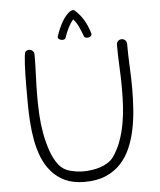

<svg xmlns="http://www.w3.org/2000/svg" viewBox="-59 -930 813 977"><g transform="rotate(-5 348.0 -442.0)"><path d="M616 -457Q616 -407 612.5 -354Q609 -301 599 -251Q589 -201 570 -156Q551 -111 519.5 -77Q488 -43 442.5 -23.5Q397 -4 334 -4Q276 -4 235 -23Q194 -42 165.5 -75Q137 -108 120 -150.5Q103 -193 94.5 -241Q86 -289 83 -338Q80 -387 80 -432V-511Q80 -539 80.5 -569Q81 -599 82.5 -625Q84 -651 86 -669Q88 -687 91 -690Q99 -698 110 -698Q121 -698 128.5 -690.5Q136 -683 136 -672Q136 -617 133.5 -562Q131 -507 131 -452Q131 -412 133.5 -364.5Q136 -317 144.5 -270Q153 -223 168 -179Q183 -135 208 -103Q230 -76 265 -67Q300 -58 332 -58Q352 -58 374.5 -61Q397 -64 418.5 -71Q440 -78 458.5 -90Q477 -102 489 -119Q513 -154 528 -196Q543 -238 551 -282.5Q559 -327 561.5 -372Q564 -417 564 -459Q564 -516 561 -572Q558 -628 558 -685Q558 -696 565.5 -703.5Q573 -711 584 -711Q595 -711 602.5 -703.5Q610 -696 610 -685Q610 -628 613 -571Q616 -514 616 -457ZM433 -754Q435 -746 430 -741Q425 -736 418 -734.5Q411 -733 404 -734.5Q397 -736 395 -742V-741Q384 -771 373.5 -793.5Q363 -816 347 -833Q319 -799 300 -741V-742Q298 -736 291 -734.5Q284 -733 277 -734.5Q270 -736 265 -741Q260 -746 262 -754Q276 -796 293 -825.5Q310 -855 332 -873Q347 -881 349 -880Q357 -880 362 -875H361Q384 -855 402 -826Q420 -797 433 -755Z"/></g></svg>

Font: Wynona
Style: Regular
Weight: 400
Italic angle: -12°
Designer: Kanati
Foundry: Kanati and Michael Everson
Version: Version 2.000